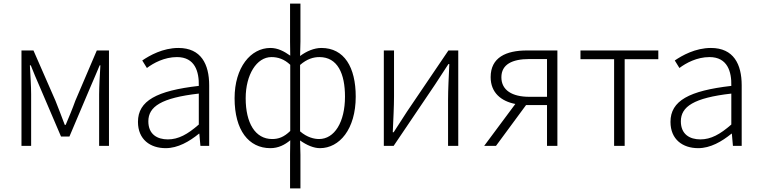

<svg xmlns="http://www.w3.org/2000/svg" viewBox="-20 -815 4251 1073"><path d="M100 0H154V-288C154 -331 150 -397 147 -450H152C167 -411 184 -372 200 -335L321 -52H368L488 -335C504 -372 521 -411 537 -450H541C538 -397 534 -331 534 -288V0H589V-533H521L401 -252C385 -207 366 -162 347 -117H342C326 -162 307 -207 290 -252L167 -533H100Z M906 13C974 13 1038 -24 1092 -68H1094L1100 0H1149V-338C1149 -456 1104 -547 977 -547C890 -547 816 -505 775 -477L801 -435C838 -463 899 -496 969 -496C1070 -496 1093 -414 1091 -335C856 -308 751 -252 751 -134C751 -35 820 13 906 13ZM918 -36C859 -36 809 -64 809 -137C809 -219 881 -268 1091 -292V-119C1028 -64 977 -36 918 -36Z M1601 238H1659V50L1657 -30C1695 -3 1734 13 1768 13C1877 13 1968 -93 1968 -275C1968 -439 1904 -547 1776 -547C1736 -547 1693 -529 1657 -502L1659 -583V-795H1601V-583L1602 -504C1568 -528 1533 -547 1491 -547C1381 -547 1291 -438 1291 -266C1291 -87 1370 13 1491 13C1536 13 1572 -6 1602 -31L1601 50ZM1501 -38C1406 -38 1353 -128 1353 -266C1353 -397 1414 -496 1497 -496C1533 -496 1568 -485 1602 -453V-83C1567 -49 1537 -38 1501 -38ZM1763 -38C1736 -38 1696 -47 1657 -81V-452C1696 -486 1732 -496 1765 -496C1867 -496 1908 -403 1908 -275C1908 -132 1849 -38 1763 -38Z M2125 0H2180L2411 -342C2432 -374 2465 -424 2486 -457H2491C2488 -386 2484 -315 2484 -256V0H2541V-533H2486L2255 -192C2234 -159 2201 -109 2180 -76H2175C2178 -147 2182 -219 2182 -276V-533H2125Z M3037 -274H2938C2842 -274 2782 -311 2782 -383C2782 -455 2842 -485 2938 -485H3037ZM2925 -533C2808 -533 2722 -494 2722 -384C2722 -296 2782 -249 2860 -234L2686 0H2752L2920 -228H2921H3037V0H3095V-533Z M3412 0H3471V-484H3659V-533H3224V-484H3412Z M3882 13C3950 13 4014 -24 4068 -68H4070L4076 0H4125V-338C4125 -456 4080 -547 3953 -547C3866 -547 3792 -505 3751 -477L3777 -435C3814 -463 3875 -496 3945 -496C4046 -496 4069 -414 4067 -335C3832 -308 3727 -252 3727 -134C3727 -35 3796 13 3882 13ZM3894 -36C3835 -36 3785 -64 3785 -137C3785 -219 3857 -268 4067 -292V-119C4004 -64 3953 -36 3894 -36Z"/></svg>

Font: Noto Sans T Chinese Light
Style: Regular
Weight: 300
Designer: Ryoko NISHIZUKA (kana & ideographs); Paul D. Hunt (Latin, Greek & Cyrillic); Wenlong ZHANG (bopomofo); Sandoll Communica
Foundry: Adobe Systems Incorporated
Version: Version 1.000;PS 1;hotconv 1.0.78;makeotf.lib2.5.61930